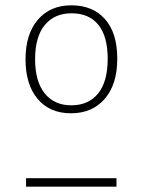

<svg xmlns="http://www.w3.org/2000/svg" viewBox="-20 -702 540 722"><path d="M421 -481Q421 -385 374 -330.5Q327 -276 247 -276Q167 -276 121.5 -330Q76 -384 76 -479Q76 -574 122.5 -628Q169 -682 248 -682Q329 -682 375 -630Q421 -578 421 -481ZM112 -479Q112 -396 148 -351Q184 -306 248 -306Q313 -306 349 -350.5Q385 -395 385 -481Q385 -565 350 -608.5Q315 -652 249 -652Q185 -652 148.5 -608Q112 -564 112 -479ZM78 -32H418V0H78Z"/></svg>

Font: FiraGO UltraLight
Style: Regular
Weight: 200
Designer: bBox Type
Foundry: bBox Type GmbH
Version: Version 1.001